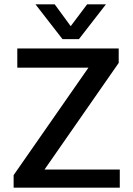

<svg xmlns="http://www.w3.org/2000/svg" viewBox="-20 -868 615 888"><path d="M144 -848H233L307 -747L383 -848H470L345 -687H269ZM43 -58 389 -555H60V-644H529V-577L186 -84H534V0H43Z"/></svg>

Font: Kanit
Style: Regular
Weight: 400
Designer: Katatrad Team
Foundry: Cadson Demak
Version: Version 1.001